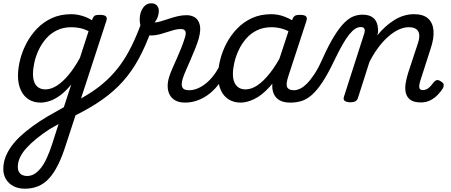

<svg xmlns="http://www.w3.org/2000/svg" viewBox="-66 -605 2732 1164"><path d="M85 539Q45 539 15.5 523.5Q-14 508 -30 481Q-46 454 -46 420Q-46 383 -33.5 349.5Q-21 316 2 283.5Q25 251 58 220.5Q91 190 132 160Q173 130 222 101Q247 87 271.5 73Q296 59 321 45L366 -93Q332 -51 299 -27Q266 -3 236 7Q206 17 181 17Q138 17 107.5 -2.5Q77 -22 60 -59Q43 -96 43 -146Q43 -190 55.5 -241Q68 -292 93.5 -341Q119 -390 157.5 -430.5Q196 -471 248 -495Q300 -519 366 -519Q389 -519 410.5 -514.5Q432 -510 452.5 -502Q473 -494 492 -482L493 -487Q500 -505 508.5 -510Q517 -515 537 -515Q568 -515 576.5 -505.5Q585 -496 578 -476L334 271Q311 344 285.5 395Q260 446 230 478Q200 510 164 524.5Q128 539 85 539ZM98 462Q122 462 142 450Q162 438 181 414.5Q200 391 217 354.5Q234 318 250 269L289 147Q275 154 262.5 162Q250 170 236 177Q190 207 154 236.5Q118 266 93 294Q68 322 55 350Q42 378 42 407Q42 425 49 437.5Q56 450 69 456Q82 462 98 462ZM210 -63Q243 -63 278.5 -85.5Q314 -108 349.5 -150.5Q385 -193 418 -253L471 -416Q443 -430 417.5 -435Q392 -440 367 -440Q317 -440 278.5 -421Q240 -402 212.5 -370Q185 -338 167.5 -300Q150 -262 142 -224.5Q134 -187 134 -157Q134 -126 142.5 -105.5Q151 -85 168 -74Q185 -63 210 -63Z M382 99Q368 106 360 97.5Q352 89 349.5 73.5Q347 58 350 44Q353 30 363 25Q431 -9 485.5 -44.5Q540 -80 584 -121.5Q628 -163 664 -212.5Q700 -262 730.5 -323.5Q761 -385 789 -461Q794 -475 806.5 -477Q819 -479 831.5 -472.5Q844 -466 851.5 -454.5Q859 -443 854 -429Q818 -328 776 -250.5Q734 -173 679.5 -112Q625 -51 552.5 0Q480 51 382 99Z M1057 17Q1020 17 997 4Q974 -9 962.5 -31Q951 -53 950.5 -81.5Q950 -110 960 -140Q966 -160 978.5 -188.5Q991 -217 1005.5 -249.5Q1020 -282 1033.5 -316Q1047 -350 1056 -380Q1064 -409 1056 -419Q1048 -429 1031 -429Q1006 -429 975 -419Q944 -409 911 -399.5Q878 -390 848 -390Q826 -390 811 -404.5Q796 -419 788.5 -441Q781 -463 781 -488Q781 -512 789 -534Q797 -556 812.5 -570.5Q828 -585 851 -585Q875 -585 886 -571Q897 -557 897 -538Q897 -522 890.5 -503Q884 -484 871 -469Q886 -469 908.5 -475.5Q931 -482 957 -491Q983 -500 1011 -506.5Q1039 -513 1065 -513Q1094 -513 1115.5 -499.5Q1137 -486 1145 -455Q1153 -424 1139 -372Q1131 -344 1117.5 -310.5Q1104 -277 1089.5 -243.5Q1075 -210 1062 -180.5Q1049 -151 1042 -129Q1031 -92 1039.5 -75Q1048 -58 1080 -58Q1094 -58 1100 -46.5Q1106 -35 1103.5 -20.5Q1101 -6 1089.5 5.5Q1078 17 1057 17Z M1057 17Q1043 17 1036.5 5.5Q1030 -6 1032.5 -20.5Q1035 -35 1047 -46.5Q1059 -58 1080 -58Q1106 -58 1132.5 -69Q1159 -80 1185 -101.5Q1211 -123 1233 -153Q1255 -183 1272 -220Q1277 -235 1289.5 -234.5Q1302 -234 1311.5 -224.5Q1321 -215 1317 -201Q1299 -150 1271 -109.5Q1243 -69 1209 -41Q1175 -13 1136 2Q1097 17 1057 17Z M1394 17Q1351 17 1320 -2.5Q1289 -22 1272.5 -59Q1256 -96 1256 -146Q1256 -190 1268.5 -241Q1281 -292 1306.5 -341Q1332 -390 1370.5 -430.5Q1409 -471 1461 -495Q1513 -519 1579 -519Q1622 -519 1663 -502.5Q1704 -486 1737 -461L1724 -392Q1681 -420 1647.5 -430Q1614 -440 1581 -440Q1530 -440 1491.5 -421Q1453 -402 1425.5 -370Q1398 -338 1380.5 -300Q1363 -262 1354.5 -224.5Q1346 -187 1346 -157Q1346 -126 1355 -105.5Q1364 -85 1381 -74Q1398 -63 1423 -63Q1458 -63 1495 -88Q1532 -113 1569.5 -160.5Q1607 -208 1641 -273L1663 -229Q1619 -134 1570 -80Q1521 -26 1475.5 -4.5Q1430 17 1394 17ZM1693 17Q1655 17 1631 4Q1607 -9 1595.5 -32.5Q1584 -56 1584.5 -86.5Q1585 -117 1596 -152L1705 -483Q1712 -503 1721.5 -509Q1731 -515 1750 -515Q1781 -515 1789.5 -505.5Q1798 -496 1791 -476L1682 -143Q1666 -95 1675 -76.5Q1684 -58 1716 -58Q1730 -58 1735.5 -46.5Q1741 -35 1739 -20.5Q1737 -6 1725.5 5.5Q1714 17 1693 17Z M1695 17Q1684 17 1681 5.5Q1678 -6 1682 -20.5Q1686 -35 1695.5 -46.5Q1705 -58 1717 -58Q1733 -58 1752.5 -67Q1772 -76 1793.5 -97Q1815 -118 1839 -154Q1863 -190 1888 -246Q1927 -333 1960 -386Q1993 -439 2022 -467.5Q2051 -496 2077.5 -506Q2104 -516 2130 -516Q2141 -516 2144 -504.5Q2147 -493 2145 -478.5Q2143 -464 2136.5 -452.5Q2130 -441 2120 -441Q2104 -441 2087.5 -430.5Q2071 -420 2052 -397Q2033 -374 2011 -335.5Q1989 -297 1962 -241Q1923 -159 1889.5 -108Q1856 -57 1824.5 -29.5Q1793 -2 1761.5 7.5Q1730 17 1695 17Z M2056 15Q2040 15 2026.5 8Q2013 1 2019 -18L2141 -398Q2148 -419 2143.5 -430Q2139 -441 2121 -441Q2107 -441 2101 -452.5Q2095 -464 2096 -478.5Q2097 -493 2106.5 -504.5Q2116 -516 2131 -516Q2159 -516 2178 -508Q2197 -500 2208 -485Q2219 -470 2223 -450Q2227 -430 2226 -408L2221 -390Q2246 -421 2272.5 -444.5Q2299 -468 2327 -485Q2355 -502 2384.5 -510.5Q2414 -519 2444 -519Q2500 -519 2529 -493Q2558 -467 2562 -420Q2566 -373 2545 -311L2482 -115Q2478 -102 2476 -89Q2474 -76 2478.5 -67.5Q2483 -59 2498 -59Q2512 -59 2524 -66Q2536 -73 2546 -84.5Q2556 -96 2564 -107Q2571 -116 2581 -119Q2591 -122 2606 -112Q2623 -102 2624 -91.5Q2625 -81 2619 -70Q2609 -53 2590 -32.5Q2571 -12 2545 2Q2519 16 2486 16Q2444 16 2422.5 0.5Q2401 -15 2394.5 -41Q2388 -67 2393 -98.5Q2398 -130 2408 -162L2468 -344Q2478 -374 2475.5 -395.5Q2473 -417 2457.5 -428.5Q2442 -440 2412 -440Q2382 -440 2350 -425Q2318 -410 2286.5 -382Q2255 -354 2226.5 -315.5Q2198 -277 2174 -230L2104 -11Q2100 2 2089.5 8.5Q2079 15 2056 15Z"/></svg>

Font: Playwrite CO
Style: Regular
Weight: 400
Designer: Veronika Burian, José Scaglione
Foundry: TypeTogether
Version: Version 1.000